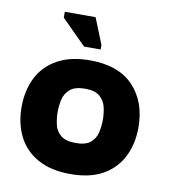

<svg xmlns="http://www.w3.org/2000/svg" viewBox="-70 -636 628 707"><g transform="rotate(10 243.5 -282.5)"><path d="M239 10Q166 10 117 -17.5Q68 -45 44 -93Q20 -141 20 -202Q20 -264 44 -312Q68 -360 117 -387.5Q166 -415 239 -415Q346 -415 401.5 -356.5Q457 -298 457 -202Q457 -142 433.5 -94Q410 -46 362 -18Q314 10 239 10ZM239 -106Q276 -106 294 -121Q312 -136 317.5 -159.5Q323 -183 323 -207Q323 -232 317.5 -255Q312 -278 294 -293.5Q276 -309 239 -309Q202 -309 183.5 -293.5Q165 -278 159.5 -255Q154 -232 154 -207Q154 -183 159.5 -159.5Q165 -136 183.5 -121Q202 -106 239 -106ZM208 -461 116 -553V-575H231L270 -478V-461Z"/></g></svg>

Font: Darker Grotesque Light Black
Style: Regular
Weight: 900
Version: Version 1.000;gftools[0.9.28]